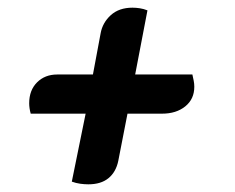

<svg xmlns="http://www.w3.org/2000/svg" viewBox="-20 -486 612 500"><path d="M210 -6Q200 -6 189 -7.5Q178 -9 167 -13L203 -190H60Q58 -197 57 -204Q56 -211 56 -217Q56 -251 76.5 -271.5Q97 -292 129 -292H222L242 -399Q247 -427 268.5 -446.5Q290 -466 325 -466Q334 -466 344 -464.5Q354 -463 364 -459L332 -292H481Q483 -283 484.5 -275.5Q486 -268 486 -260Q486 -228 462.5 -209Q439 -190 402 -190H312L288 -67Q282 -38 262.5 -22Q243 -6 210 -6Z"/></svg>

Font: Sansita Swashed ExtraBold
Style: Regular
Weight: 800
Designer: Pablo Cosgaya
Foundry: Omnibus-Type
Version: Version 1.003; ttfautohint (v1.8.3)